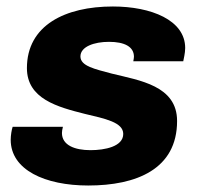

<svg xmlns="http://www.w3.org/2000/svg" viewBox="-20 -560 619 592"><path d="M252 12C400 12 526 -38 526 -187C526 -296 410 -312 325 -333C273 -347 228 -356 228 -386C228 -416 270 -431 316 -431C364 -431 393 -416 393 -385C393 -382 392 -377 391 -371H545C546 -377 551 -396 551 -412C551 -498 446 -540 328 -540C181 -540 63 -482 63 -350C63 -255 158 -230 241 -209C304 -194 360 -183 360 -147C360 -108 303 -97 259 -97C211 -97 171 -112 171 -150C171 -154 172 -162 174 -169H19C16 -160 13 -143 13 -129C13 -36 119 12 252 12Z"/></svg>

Font: Archivo ExtraBold
Style: Italic
Weight: 800
Italic angle: -10°
Designer: Hector Gatti
Foundry: Omnibus-Type
Version: Version 2.001